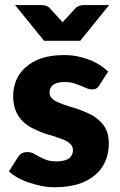

<svg xmlns="http://www.w3.org/2000/svg" viewBox="-20 -749 485 776"><path d="M417 -459.5 381.8 -404.8Q376 -395 369.6 -391.6Q362.8 -387.7 352.1 -387.7Q340.3 -387.7 330.1 -392.6Q326.2 -394 318.1 -397.5Q310.1 -400.9 306.6 -402.3Q291.5 -408.7 277.3 -413.1Q261.2 -417.5 241.2 -417.5Q211.4 -417.5 195.8 -406.7Q180.2 -396 180.2 -375Q180.2 -360.4 190.4 -351.1Q200.7 -340.8 217.3 -334.5Q239.3 -325.2 255.9 -320.3Q282.2 -312.5 299.8 -306.2Q319.3 -299.3 344.2 -287.6Q364.7 -277.3 382.3 -261.2Q399.9 -245.1 410.2 -222.7Q419.9 -199.2 419.9 -168.5Q419.9 -130.4 405.8 -97.7Q391.6 -64.5 364.3 -41.5Q335 -17.1 295.9 -4.9Q253.9 7.8 202.1 7.8Q173.8 7.8 148.9 2.9Q127.4 -1.5 98.1 -10.7Q73.7 -18.6 51.8 -30.8Q34.2 -40 16.1 -56.2L51.8 -112.8Q58.1 -123 67.4 -128.9Q76.7 -134.3 90.8 -134.3Q104.5 -134.3 115.7 -128.4Q128.9 -121.1 138.7 -115.7Q156.2 -106.4 168 -102.5Q185.1 -96.7 210 -96.7Q227.5 -96.7 240.7 -100.6Q254.4 -104.5 260.7 -110.4Q267.6 -116.7 271.5 -125Q274.9 -132.3 274.9 -141.6Q274.9 -157.2 264.6 -167Q252.9 -177.7 236.8 -184.6Q207 -195.8 198.7 -198.2Q172.9 -205.1 153.8 -211.9Q137.2 -217.8 109.9 -231.4Q88.4 -242.2 70.8 -259.8Q53.7 -276.9 43.5 -301.8Q33.2 -326.7 33.2 -362.3Q33.2 -394.5 45.9 -425.3Q58.6 -455.1 84 -477.5Q109.9 -500.5 147.9 -513.7Q187 -526.4 237.8 -526.4Q267.6 -526.4 292.5 -521.5Q315.4 -517.1 341.3 -507.3Q361.3 -500 383.3 -486.3Q402.8 -473.6 417 -459.5ZM317.9 -728.5H420.9L304.2 -584H158.2L41 -728.5H147.9Q156.7 -728.5 165.5 -726.1Q173.3 -723.1 178.2 -719.2L220.2 -673.3L226.6 -667Q227.5 -666 229.5 -663.1Q231.4 -660.2 232.9 -658.7Q233.4 -659.2 239.3 -666.5L246.1 -673.3L288.1 -719.2Q291 -721.2 300.8 -725.6Q308.6 -728.5 317.9 -728.5Z"/></svg>

Font: Lato-ExtraBold
Style: Regular
Weight: 500
Designer: Lukasz Dziedzic with Adam Twardoch and Botio Nikoltchev
Foundry: tyPoland Lukasz Dziedzic
Version: ""